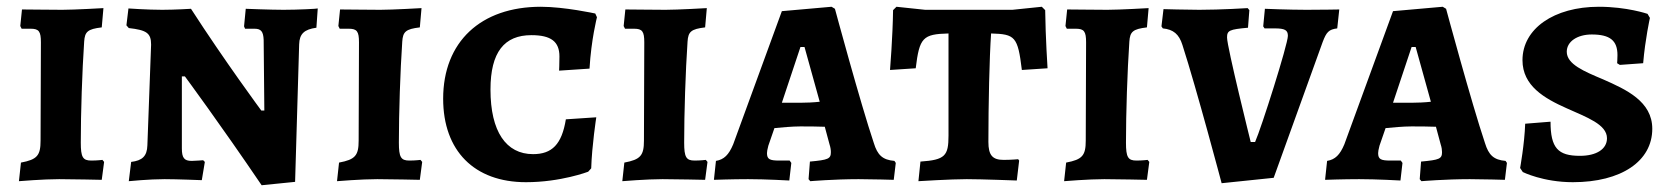

<svg xmlns="http://www.w3.org/2000/svg" viewBox="-20 -530 4947 568"><path d="M36 6C36 6 108 0 155 0C192 0 281 2 281 2L288 -51L283 -57C283 -57 268 -55 250 -55C225 -55 219 -65 219 -108C219 -195 223 -319 229 -407C231 -436 239 -444 281 -449L286 -506C286 -506 200 -501 164 -501C124 -501 72 -502 45 -502L40 -453L44 -445H71C95 -445 101 -437 101 -405L100 -114C100 -70 90 -58 42 -49Z M762 -203H753C753 -203 645 -349 545 -504C545 -504 497 -501 460 -501C416 -501 360 -505 360 -505L354 -455L361 -447C414 -441 427 -432 427 -398L416 -100C415 -68 401 -55 368 -51L361 6C361 6 421 0 467 0C503 0 577 3 577 3L586 -51L581 -56C581 -56 556 -54 547 -54C525 -54 518 -63 518 -91V-304H527C527 -304 632 -162 754 18L853 8L865 -399C866 -430 880 -443 916 -448L920 -505C920 -504 860 -501 819 -501C781 -501 707 -504 707 -504L702 -452L705 -445H733C752 -445 759 -437 760 -412Z M977 6C977 6 1049 0 1096 0C1133 0 1222 2 1222 2L1229 -51L1224 -57C1224 -57 1209 -55 1191 -55C1166 -55 1160 -65 1160 -108C1160 -195 1164 -319 1170 -407C1172 -436 1180 -444 1222 -449L1227 -506C1227 -506 1141 -501 1105 -501C1065 -501 1013 -502 986 -502L981 -453L985 -445H1012C1036 -445 1042 -437 1042 -405L1041 -114C1041 -70 1031 -58 983 -49Z M1536 9C1639 9 1720 -22 1720 -22L1729 -32C1731 -99 1744 -183 1744 -183L1654 -177C1642 -103 1613 -74 1557 -74C1477 -74 1431 -141 1431 -265C1431 -376 1472 -426 1552 -426C1610 -426 1635 -407 1635 -363C1635 -341 1634 -321 1634 -321L1724 -327C1729 -413 1746 -479 1746 -479L1741 -490C1741 -490 1650 -510 1580 -510C1402 -510 1291 -406 1291 -238C1291 -84 1383 9 1536 9Z M1821 6C1821 6 1893 0 1940 0C1977 0 2066 2 2066 2L2073 -51L2068 -57C2068 -57 2053 -55 2035 -55C2010 -55 2004 -65 2004 -108C2004 -195 2008 -319 2014 -407C2016 -436 2024 -444 2066 -449L2071 -506C2071 -506 1985 -501 1949 -501C1909 -501 1857 -502 1830 -502L1825 -453L1829 -445H1856C1880 -445 1886 -437 1886 -405L1885 -114C1885 -70 1875 -58 1827 -49Z M2377 6C2377 6 2448 0 2520 0C2558 0 2624 2 2624 2L2630 -48L2626 -54C2591 -57 2576 -71 2565 -107C2525 -226 2450 -504 2450 -504L2440 -510L2293 -497L2149 -103C2136 -72 2122 -58 2098 -54L2092 2C2092 2 2147 0 2193 0C2245 0 2315 4 2315 4L2321 -48L2316 -55H2285C2257 -55 2249 -59 2249 -77C2249 -81 2250 -88 2253 -99L2271 -151C2292 -153 2323 -156 2347 -156C2366 -156 2399 -156 2420 -155L2434 -103C2437 -94 2438 -86 2438 -80C2438 -60 2430 -57 2376 -52L2372 0ZM2293 -226 2348 -391H2360L2405 -229C2388 -227 2364 -226 2347 -226Z M2697 6C2697 6 2793 0 2840 0C2883 0 2988 4 2988 4L2995 -55L2992 -59C2992 -59 2972 -57 2949 -57C2916 -57 2904 -71 2904 -110C2904 -222 2907 -360 2912 -431C2983 -429 2991 -422 3003 -323L3079 -328C3079 -328 3073 -419 3072 -500L3062 -510L2975 -501H2717L2632 -510L2622 -500C2621 -421 2613 -323 2613 -323L2689 -328C2700 -419 2710 -429 2786 -431V-129C2786 -69 2776 -57 2703 -52Z M3128 6C3128 6 3200 0 3247 0C3284 0 3373 2 3373 2L3380 -51L3375 -57C3375 -57 3360 -55 3342 -55C3317 -55 3311 -65 3311 -108C3311 -195 3315 -319 3321 -407C3323 -436 3331 -444 3373 -449L3378 -506C3378 -506 3292 -501 3256 -501C3216 -501 3164 -502 3137 -502L3132 -453L3136 -445H3163C3187 -445 3193 -437 3193 -405L3192 -114C3192 -70 3182 -58 3134 -49Z M3594 12 3748 -4 3893 -406C3904 -435 3911 -443 3936 -446L3942 -502C3942 -502 3889 -501 3845 -501C3793 -501 3722 -504 3722 -504L3717 -452L3721 -446H3751C3781 -446 3790 -441 3790 -424C3790 -399 3711 -150 3693 -110H3680C3680 -110 3610 -391 3610 -419C3610 -440 3617 -443 3672 -448L3676 -500L3671 -506C3671 -506 3592 -501 3528 -501C3490 -501 3422 -503 3422 -503L3416 -452L3420 -446C3451 -443 3468 -429 3478 -397C3520 -267 3594 12 3594 12Z M4185 6C4185 6 4256 0 4328 0C4366 0 4432 2 4432 2L4438 -48L4434 -54C4399 -57 4384 -71 4373 -107C4333 -226 4258 -504 4258 -504L4248 -510L4101 -497L3957 -103C3944 -72 3930 -58 3906 -54L3900 2C3900 2 3955 0 4001 0C4053 0 4123 4 4123 4L4129 -48L4124 -55H4093C4065 -55 4057 -59 4057 -77C4057 -81 4058 -88 4061 -99L4079 -151C4100 -153 4131 -156 4155 -156C4174 -156 4207 -156 4228 -155L4242 -103C4245 -94 4246 -86 4246 -80C4246 -60 4238 -57 4184 -52L4180 0ZM4101 -226 4156 -391H4168L4213 -229C4196 -227 4172 -226 4155 -226Z M4633 9C4776 9 4868 -53 4868 -149C4868 -230 4791 -265 4723 -295C4666 -319 4615 -340 4615 -377C4615 -407 4646 -428 4689 -428C4743 -428 4765 -410 4765 -367C4765 -355 4764 -343 4764 -343L4772 -338L4841 -343C4847 -414 4861 -477 4861 -477L4854 -489C4854 -489 4793 -510 4710 -510C4577 -510 4484 -445 4484 -352C4484 -276 4549 -239 4614 -210C4674 -183 4734 -162 4734 -121C4734 -89 4703 -69 4654 -69C4589 -69 4567 -92 4567 -170L4492 -164C4490 -104 4477 -33 4477 -33L4485 -21C4485 -21 4545 9 4633 9Z"/></svg>

Font: Alegreya SC
Style: Bold
Weight: 700
Designer: Juan Pablo del Peral
Foundry: Huerta Tipografica
Version: Version 2.007;PS 002.007;hotconv 1.0.88;makeotf.lib2.5.64775